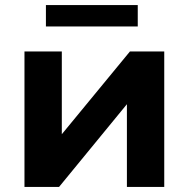

<svg xmlns="http://www.w3.org/2000/svg" viewBox="-20 -741 748 761"><path d="M214 0 483 -328V0H631V-537H495L225 -209V-537H77V0ZM526 -636V-721H162V-636Z"/></svg>

Font: Montserrat-Alt1
Style: Bold
Weight: 700
Designer: Differentunic
Foundry: Differentunic
Version: Version 7.222